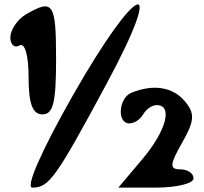

<svg xmlns="http://www.w3.org/2000/svg" viewBox="-20 -903 928 873"><path d="M577 -481C519 -457 511 -342 568 -342C590 -342 616 -358 631 -383C646 -408 671 -425 693 -425C767 -425 736 -308 627 -179L518 -50H689C785 -50 860 -69 860 -92C860 -115 833 -133 800 -133C750 -133 751 -154 808 -254C865 -354 867 -387 821 -442C766 -508 677 -522 577 -481ZM310 -467C168 -217 95 -50 127 -50C203 -50 233 -92 464 -521C741 -1035 606 -988 310 -467ZM97 -837C59 -815 27 -766 27 -733C27 -700 46 -683 68 -696C93 -711 110 -652 110 -552C110 -431 128 -383 173 -383C222 -383 235 -437 235 -633C235 -891 222 -910 97 -837Z"/></svg>

Font: Hussar Skorodowane
Style: Bold
Weight: 700
Foundry: Cannot Into Space Fonts
Version: Version 0.892